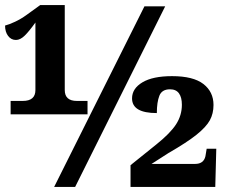

<svg xmlns="http://www.w3.org/2000/svg" viewBox="-28 -739 888 759"><path d="M14 -340H62Q112 -340 112 -383V-650Q87 -615 69.5 -598Q52 -581 35 -581Q16 -581 4 -597Q-8 -613 -8 -638Q8 -642 31.5 -653Q55 -664 77 -680L131 -719H228V-383Q228 -340 276 -340H318V-287H14ZM543 -714H625L269 0H186ZM488 -86 590 -168Q645 -212 668 -247.5Q691 -283 691 -325Q691 -354 679.5 -370Q668 -386 644 -386Q612 -386 602 -360.5Q592 -335 592 -292Q494 -292 494 -350Q494 -389 535 -413.5Q576 -438 652 -438Q736 -438 776 -407Q816 -376 816 -324Q816 -290 801.5 -263.5Q787 -237 749 -206.5Q711 -176 638 -134L571 -91H743Q777 -91 784 -121L789 -151H827L823 0H488Z"/></svg>

Font: Noto Serif ExtraBold
Style: Regular
Weight: 800
Designer: Monotype Design Team
Foundry: Monotype Imaging Inc.
Version: Version 1.001